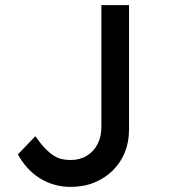

<svg xmlns="http://www.w3.org/2000/svg" viewBox="-20 -720 682 750"><path d="M50 -117 118 -188Q139 -158 156.5 -140Q174 -122 190 -112Q206 -102 222 -98.5Q238 -95 256 -95Q292 -95 319 -111.5Q346 -128 361 -157Q376 -186 376 -223V-600V-700H484V-600V-213Q484 -165 467.5 -124.5Q451 -84 420.5 -54Q390 -24 348.5 -7Q307 10 256 10Q222 10 191 1Q160 -8 133.5 -25Q107 -42 86 -65.5Q65 -89 50 -117Z"/></svg>

Font: Mach
Style: Regular
Weight: 400
Version: Version 1.002